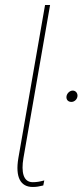

<svg xmlns="http://www.w3.org/2000/svg" viewBox="-20 -740 328 763"><path d="M110 3C126 3 135 1 152 -3L156 -23C137 -18 126 -16 110 -16C72 -16 64 -57 73 -111L179 -720H159L53 -112C40 -35 62 3 110 3ZM264 -335C276 -335 288 -346 288 -360C288 -370 281 -380 269 -380C256 -380 244 -367 244 -354C244 -343 251 -335 264 -335Z"/></svg>

Font: Fixel Text 20240404 Thin
Style: Italic
Weight: 100
Width: 4
Italic angle: -10°
Designer: AlfaBravo + MacPaw
Foundry: Kyrylo Tkachov, Marchela Mozhyna, Serhii Makarenko, Maria Weinstein, Zakhar Kryvoshyya
Version: Version 1.211;Glyphs 3.2 (3225)